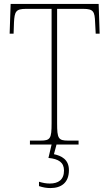

<svg xmlns="http://www.w3.org/2000/svg" viewBox="-20 -734 556 975"><path d="M132 0H242L226 68C278 73 305 91 305 132C305 179 276 198 233 198C214 198 199 195 178 189V211C199 218 217 221 236 221C291 221 330 194 330 130C330 75 291 57 254 49L267 0H379V-20H326C276 -20 270 -31 270 -108V-689H403C455 -689 461 -675 463 -620L466 -563H486L481 -714H34L29 -563H49L51 -620C54 -675 60 -689 112 -689H242V-108C242 -31 236 -20 186 -20H132Z"/></svg>

Font: Noto Serif SemiCondensed Thin
Style: Regular
Weight: 100
Width: 4
Designer: Monotype Design Team
Foundry: Monotype Imaging Inc.
Version: Version 2.015